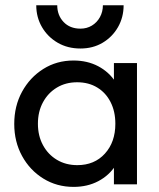

<svg xmlns="http://www.w3.org/2000/svg" viewBox="-20 -722 622 752"><path d="M268.2 10Q202.5 10 149.8 -22.6Q97 -55.2 66.4 -111.1Q35.8 -167 35.8 -236.5Q35.8 -306.8 66.4 -362.8Q97 -418.8 149.6 -451.9Q202.2 -485 267.8 -485Q322.2 -485 364.8 -462.5Q407.2 -440 433.1 -400.2Q459 -360.5 461.8 -309V-166.2Q458.8 -114.8 433.2 -74.9Q407.8 -35 365.1 -12.5Q322.5 10 268.2 10ZM282.8 -75.2Q350 -75.2 390.9 -120.4Q431.8 -165.5 431.8 -237.2Q431.8 -285.5 413.1 -322.1Q394.5 -358.8 360.9 -379.2Q327.2 -399.8 282.2 -399.8Q237.2 -399.8 202.8 -379Q168.2 -358.2 148.4 -321.6Q128.5 -285 128.5 -237.5Q128.5 -190 148.4 -153.4Q168.2 -116.8 203 -96Q237.8 -75.2 282.8 -75.2ZM426.2 0V-127.5L442.8 -243.8L426.2 -358.5V-475H516.5V0ZM464.2 -701.5Q464.2 -654.2 442.1 -615.7Q420 -577.2 382 -554.6Q344 -532 295 -532Q244.9 -532 206 -554.6Q167 -577.2 144.5 -615.7Q122 -654.2 122 -701.5H204.2Q204.2 -662.2 229 -636Q253.7 -609.8 295.2 -609.8Q320 -609.8 339.9 -621.8Q359.8 -633.8 371.4 -654.9Q383 -676 383 -701.5Z"/></svg>

Font: Outfit Thin
Style: Regular
Weight: 100
Designer: Rodrigo Fuenzalida
Foundry: fragTYPE
Version: Version 1.100;gftools[0.9.27]